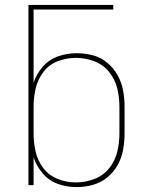

<svg xmlns="http://www.w3.org/2000/svg" viewBox="-20 -755 616 783"><path d="M292 8Q326 8 358.5 -1Q391 -10 417 -31Q443 -52 459.5 -81.5Q476 -111 482 -144Q488 -177 488 -210V-320Q488 -353 482 -386Q476 -419 459.5 -448.5Q443 -478 417 -499.5Q391 -521 358.5 -529.5Q326 -538 292 -538Q254 -538 217.5 -525.5Q181 -513 155 -483.5Q129 -454 117 -418V-716H442V-735H96V0H117V-113Q129 -77 155 -47Q181 -17 217.5 -4.5Q254 8 292 8ZM289 -11Q252 -11 216 -25Q180 -39 157 -69Q134 -99 125.5 -136Q117 -173 117 -210V-320Q117 -358 125.5 -394.5Q134 -431 157 -461.5Q180 -492 216 -505.5Q252 -519 289 -519Q327 -519 363.5 -505.5Q400 -492 424.5 -462Q449 -432 458 -395Q467 -358 467 -320V-210Q467 -172 458 -135Q449 -98 424.5 -68Q400 -38 363.5 -24.5Q327 -11 289 -11Z"/></svg>

Font: Iosevka Sparkle Thin
Style: Regular
Weight: 100
Designer: Belleve Invis
Foundry: Belleve Invis
Version: Version 4.5.0; ttfautohint (v1.8.3)